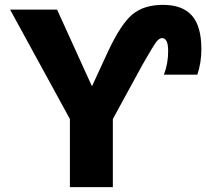

<svg xmlns="http://www.w3.org/2000/svg" viewBox="-20 -770 849 790"><path d="M21.5 -730.5H214.8L357.4 -417H359.4L423.8 -556.6Q476.6 -669.9 523.9 -710Q571.3 -750 650.9 -750Q730.5 -750 769.5 -706.1Q808.6 -662.1 808.6 -567.4Q808.6 -512.7 792 -462.9H654.3Q671.9 -506.8 671.9 -560.1Q671.9 -613.3 646.5 -613.3Q634.8 -613.3 622.1 -596.2Q609.4 -579.1 566.4 -503.9L444.3 -280.3V0H267.6V-280.3Z"/></svg>

Font: GenEi M Gothic v2 Heavy
Style: Regular
Weight: 800
Version: Version 2.0